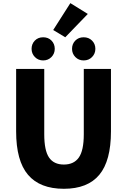

<svg xmlns="http://www.w3.org/2000/svg" viewBox="-20 -1180 803 1214"><path d="M383.8 13.7Q232.4 13.7 157.2 -74.7Q82 -163.1 82 -349.6V-744.1H259.8V-331.1Q259.8 -228.5 290 -184.1Q320.3 -139.6 383.8 -139.6Q447.3 -139.6 478.5 -184.1Q509.8 -228.5 509.8 -331.1V-744.1H681.6V-349.6Q681.6 -163.1 607.9 -74.7Q534.2 13.7 383.8 13.7ZM179.7 -871.1Q179.7 -902.3 200.2 -923.3Q220.7 -944.3 252.9 -944.3Q285.2 -944.3 305.7 -923.3Q326.2 -902.3 326.2 -871.1Q326.2 -840.8 305.2 -819.3Q284.2 -797.9 252.9 -797.9Q221.7 -797.9 200.7 -819.3Q179.7 -840.8 179.7 -871.1ZM316.4 -990.2 424.8 -1160.2 535.2 -1091.8 392.6 -944.3ZM508.8 -797.9Q477.5 -797.9 456.5 -819.3Q435.5 -840.8 435.5 -871.1Q435.5 -902.3 456.1 -923.3Q476.6 -944.3 508.8 -944.3Q541 -944.3 562 -923.3Q583 -902.3 583 -871.1Q583 -840.8 562 -819.3Q541 -797.9 508.8 -797.9Z"/></svg>

Font: Gen Shin Gothic Heavy
Style: Bold
Weight: 900
Designer: [Source Han Sans]
Ryoko NISHIZUKA  (kana & ideographs); Paul D. Hunt (Latin, Greek & Cyrillic); Wenlong ZHANG  (bopomofo
Version: Version 1.002.20150607